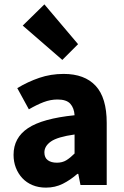

<svg xmlns="http://www.w3.org/2000/svg" viewBox="-20 -846 567 878"><path d="M190 12Q156 12 128.5 0.5Q101 -11 82 -31.5Q63 -52 52.5 -79Q42 -106 42 -138Q42 -216 108 -260Q174 -304 321 -319Q319 -352 301.5 -371.5Q284 -391 243 -391Q211 -391 179.5 -379Q148 -367 112 -346L59 -443Q107 -472 159.5 -490Q212 -508 271 -508Q367 -508 417.5 -453.5Q468 -399 468 -284V0H348L338 -51H334Q302 -23 267 -5.5Q232 12 190 12ZM240 -102Q265 -102 283 -113Q301 -124 321 -144V-231Q243 -220 213 -199Q183 -178 183 -149Q183 -125 198.5 -113.5Q214 -102 240 -102ZM265 -572 84 -729 183 -826 337 -644Z"/></svg>

Font: TT Toshiba Sans
Style: Bold
Weight: 700
Designer: Paul D. Hunt
Foundry: Toshiba Corporation
Version: Version 2.020;PS 2.000;hotconv 1.0.86;makeotf.lib2.5.63406